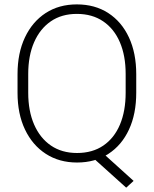

<svg xmlns="http://www.w3.org/2000/svg" viewBox="-20 -741 713 887"><path d="M597.2 94.7 563 126 406.2 -15.1 439.9 -47.4ZM609.4 -312.5Q609.4 -214.8 575.9 -142.6Q542.5 -70.3 481 -30.3Q419.4 9.8 335.9 9.8Q253.4 9.8 191.7 -30.3Q129.9 -70.3 95.5 -142.6Q61 -214.8 61 -312.5V-398.4Q61 -495.6 95.2 -568.1Q129.4 -640.6 190.9 -680.7Q252.4 -720.7 335 -720.7Q418.5 -720.7 480.2 -680.7Q542 -640.6 575.7 -568.1Q609.4 -495.6 609.4 -398.4ZM560.5 -399.4Q560.5 -483.4 533.9 -545.7Q507.3 -607.9 456.8 -642.3Q406.2 -676.8 335 -676.8Q264.6 -676.8 214.6 -642.3Q164.6 -607.9 137.5 -545.7Q110.4 -483.4 110.4 -399.4V-312.5Q110.4 -228 137.7 -165.5Q165 -103 215.3 -68.6Q265.6 -34.2 335.9 -34.2Q407.2 -34.2 457.5 -68.6Q507.8 -103 534.2 -165.5Q560.5 -228 560.5 -312.5Z"/></svg>

Font: Heebo ExtraLight
Style: Regular
Weight: 250
Designer: Oded Ezer
Foundry: Ezer Type House
Version: Version 3.100